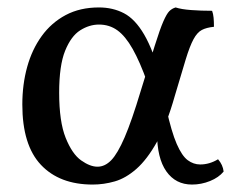

<svg xmlns="http://www.w3.org/2000/svg" viewBox="-20 -487 641 516"><path d="M229 9Q140 9 90 -44Q40 -97 40 -206Q40 -260 53 -307Q66 -354 92 -390Q118 -426 156.5 -446.5Q195 -467 246 -467Q283 -467 313 -451.5Q343 -436 367.5 -394Q392 -352 415 -271L376 -265Q356 -321 336.5 -355.5Q317 -390 295.5 -405.5Q274 -421 246 -421Q220 -421 195.5 -405.5Q171 -390 155 -350.5Q139 -311 139 -238Q139 -160 156.5 -116.5Q174 -73 198 -56Q222 -39 242 -39Q262 -39 279 -56.5Q296 -74 315 -118Q334 -162 358 -242Q382 -320 396 -364.5Q410 -409 419 -429.5Q428 -450 435 -457Q442 -464 452 -467Q467 -462 493.5 -460Q520 -458 550 -458Q553 -450 554 -439.5Q555 -429 555 -415Q535 -413 522.5 -406.5Q510 -400 500 -381.5Q490 -363 479 -327Q468 -291 450 -230Q428 -152 401.5 -105Q375 -58 346.5 -33Q318 -8 288.5 0.5Q259 9 229 9ZM496 9Q452 9 427 -26.5Q402 -62 402 -130L427 -195Q441 -132 455 -100Q469 -68 484.5 -56.5Q500 -45 518 -45Q543 -45 566 -59Q579 -44 581 -26Q568 -10 544.5 -0.5Q521 9 496 9Z"/></svg>

Font: Vollkorn
Style: Regular
Weight: 400
Designer: Friedrich Althausen
Foundry: Friedrich Althausen
Version: Version 4.104